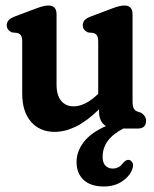

<svg xmlns="http://www.w3.org/2000/svg" viewBox="-20 -466 558 696"><path d="M60.5 -127V-313.5Q60.5 -330 56.5 -336.8Q52.5 -343.5 43 -346.5L23.5 -348.5Q4.5 -357 4.5 -374.5Q4.5 -384.5 10.8 -392Q17 -399.5 33 -406L106 -433.5Q125.5 -441 136.2 -443.5Q147 -446 156 -446Q185 -446 185 -414V-159Q185 -120.5 201.8 -100.5Q218.5 -80.5 246.5 -80.5Q288 -80.5 333 -123L336 -125.5V-313.5Q336 -330 332 -336.8Q328 -343.5 318.5 -346.5L299 -348.5Q280 -357 280 -374.5Q280 -384.5 286 -392Q292 -399.5 308.5 -406L381.5 -433.5Q401 -441 411.8 -443.5Q422.5 -446 431.5 -446Q460.5 -446 460.5 -414V-100.5Q460.5 -81.5 464.5 -73.5Q468.5 -65.5 477.5 -62L491 -57.5Q509.5 -46 509.5 -28Q509.5 0 479 0H427Q352 38.5 352 102.5Q352 124 362.2 134.5Q372.5 145 388 145Q412.5 145 426.5 124Q438.5 111 449 114Q455.5 115.5 460.2 124Q465 132.5 459.5 147Q451 172 423.5 191Q396 210 356 210Q308.5 210 283 186Q257.5 162 257.5 121.5Q257.5 83 283.5 49Q309.5 15 364 -9Q339 -24.5 339 -61.5V-69.5Q294 -26 254.8 -7Q215.5 12 178 12Q124.5 12 92.5 -24.5Q60.5 -61 60.5 -127Z"/></svg>

Font: Fraunces 144pt S100 SemiBold
Style: Regular
Weight: 600
Version: Version 1.000; ttfautohint (v1.8.3)